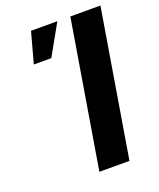

<svg xmlns="http://www.w3.org/2000/svg" viewBox="-136 -812 743 896"><g transform="rotate(-20 235.5 -364.0)"><path d="M471.2 -727.5 350.6 0H201.2L321.8 -727.5ZM85 -575.2 126.5 -727.5H257.3L171.9 -575.2Z"/></g></svg>

Font: Inter 17pt
Style: Bold Italic
Weight: 700
Italic angle: -9.3988°
Version: Version 4.001;git-66647c0bb